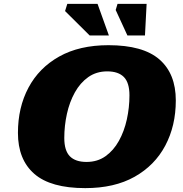

<svg xmlns="http://www.w3.org/2000/svg" viewBox="-20 -955 942 990"><path d="M886.5 -437Q886.5 -306.5 832.2 -204.2Q778 -102 674 -43.5Q570 15 419.5 15Q241.5 15 157 -58.5Q72.5 -132 72.5 -270Q72.5 -401 126.8 -503Q181 -605 285.2 -663.5Q389.5 -722 539.5 -722Q717.5 -722 802 -648.5Q886.5 -575 886.5 -437ZM311.5 -243.5Q311.5 -178.5 340.2 -149.2Q369 -120 426 -120Q482.5 -120 524 -149.5Q565.5 -179 593 -228.5Q620.5 -278 634 -339.2Q647.5 -400.5 647.5 -463.5Q647.5 -528.5 618.8 -557.8Q590 -587 533 -587Q477 -587 435.2 -557.5Q393.5 -528 366 -478.5Q338.5 -429 325 -367.8Q311.5 -306.5 311.5 -243.5ZM541.5 -772H442.5L315.5 -898L327 -935H483ZM727.5 -772H637L576.5 -903.5L586 -935H736Z"/></svg>

Font: Newsreader Caption ExtraBold
Style: Italic
Weight: 800
Italic angle: -17°
Designer: Hugues Gentile
Foundry: Production Type
Version: Version 1.001